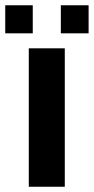

<svg xmlns="http://www.w3.org/2000/svg" viewBox="-39 -712 358 732"><path d="M208 0H70.8V-527.8H208ZM298.8 -585H192.9V-691.9H298.8ZM85.9 -585H-19V-691.9H85.9Z"/></svg>

Font: Libra Sans Modern
Style: Bold
Weight: 700
Foundry: Stefan Peev, Context Ltd
Version: Version 1.000